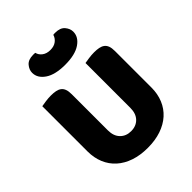

<svg xmlns="http://www.w3.org/2000/svg" viewBox="-241 -996 1147 1147"><g transform="rotate(-45 332.0 -423.0)"><path d="M602 -224Q602 -170 583.5 -125.5Q565 -81 530 -49.5Q495 -18 445 -1Q395 16 332 16Q269 16 219 -1Q169 -18 134 -49.5Q99 -81 80.5 -125.5Q62 -170 62 -224V-606Q73 -608 97 -611.5Q121 -615 143 -615Q166 -615 183.5 -611.5Q201 -608 213 -599Q225 -590 231 -574Q237 -558 237 -532V-227Q237 -179 263.5 -152Q290 -125 332 -125Q375 -125 401 -152Q427 -179 427 -227V-606Q438 -608 462 -611.5Q486 -615 508 -615Q531 -615 548.5 -611.5Q566 -608 578 -599Q590 -590 596 -574Q602 -558 602 -532ZM334 -684Q250 -684 205 -714.5Q160 -745 160 -790Q160 -816 179.5 -839Q199 -862 240 -862Q245 -862 249 -862Q253 -862 258 -861Q263 -839 283 -824Q303 -809 334 -809Q365 -809 384.5 -824Q404 -839 410 -861Q415 -862 419 -862Q423 -862 428 -862Q469 -862 488.5 -839Q508 -816 508 -790Q508 -745 463 -714.5Q418 -684 334 -684Z"/></g></svg>

Font: Baloo Paaji
Style: Regular
Weight: 400
Designer: Shuchita Grover and Ek Type
Foundry: Ek Type
Version: Version 1.007;PS 1.000;hotconv 1.0.88;makeotf.lib2.5.647800